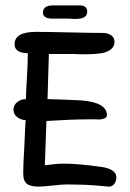

<svg xmlns="http://www.w3.org/2000/svg" viewBox="-20 -691 481 711"><path d="M262 -621Q257 -621 250.5 -621Q244 -621 236 -622H210H168Q139 -625 139 -644Q139 -671 176 -671H274Q303 -671 303 -648Q303 -621 262 -621ZM123 0Q95 0 81 -9Q66 -20 66 -48Q66 -67 67 -91.5Q68 -116 70 -147Q72 -189 73 -213.5Q74 -238 75 -246Q57 -247 43.5 -257.5Q30 -268 30 -285Q30 -302 44 -313Q58 -324 76 -324Q76 -335 77 -356Q78 -377 80 -409Q83 -462 83 -494Q34 -495 34 -527Q34 -573 113 -573Q133 -573 164.5 -572.5Q196 -572 238 -571Q280 -570 311 -569.5Q342 -569 362 -569Q379 -569 391.5 -560.5Q404 -552 404 -536Q404 -506 362 -495Q351 -493 334.5 -491.5Q318 -490 295 -490Q288 -490 278.5 -490Q269 -490 256 -491H216H161L156 -324Q188 -323 220 -322Q252 -321 284 -319Q376 -311 376 -264Q376 -250 344 -248Q348 -249 337.5 -249Q327 -249 301 -249Q250 -249 152 -243L146 -79Q190 -85 217 -85Q270 -85 355 -73Q411 -65 411 -34Q411 -21 403.5 -10.5Q396 0 384 0Q382 0 370 -1Q358 -2 338 -4Q313 -6 285.5 -7Q258 -8 227 -8Q219 -8 205.5 -7Q192 -6 175 -4Q158 -2 144.5 -1Q131 0 123 0Z"/></svg>

Font: Dongol
Style: Regular
Weight: 400
Designer: Abdo Mohamed and Ibrahim Hamdi
Foundry: Protype Foundry
Version: Version 1.000;hotconv 1.0.109;makeotfexe 2.5.65596